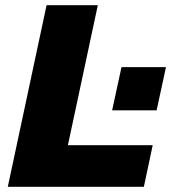

<svg xmlns="http://www.w3.org/2000/svg" viewBox="-20 -718 690 738"><path d="M159 -698H356L241 -160H567L533 0H10ZM447 -460H618L582 -294H411Z"/></svg>

Font: Azeret Mono ExtraBold
Style: Italic
Weight: 800
Italic angle: -12°
Designer: Martin Vácha
Foundry: Displaay
Version: Version 1.000; Glyphs 3.0.3, build 3074